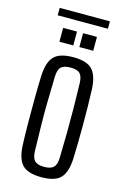

<svg xmlns="http://www.w3.org/2000/svg" viewBox="-126 -883 623 949"><g transform="rotate(15 185.5 -409.0)"><path d="M186 7Q116 7 87.5 -23Q59 -53 56 -123Q54 -177 53.5 -238Q53 -299 53.5 -360.5Q54 -422 56 -477Q59 -547 87.5 -577Q116 -607 186 -607Q256 -607 284 -576.5Q312 -546 315 -477Q318 -396 318 -300.5Q318 -205 315 -123Q312 -54 284 -23.5Q256 7 186 7ZM186 -46Q219 -46 233.5 -60Q248 -74 249 -109Q251 -180 251.5 -240Q252 -300 251.5 -360Q251 -420 249 -490Q248 -526 234 -540Q220 -554 186 -554Q152 -554 137.5 -540Q123 -526 122 -490Q120 -420 119 -360Q118 -300 119 -240Q120 -180 122 -109Q123 -74 137.5 -60Q152 -46 186 -46ZM201 -663V-734H272V-663ZM99 -663V-734H170V-663ZM57 -787V-825H314V-787Z"/></g></svg>

Font: Big Shoulders Display
Style: Regular
Weight: 400
Designer: Patric King
Foundry: XO Type Co
Version: Version 1.000; ttfautohint (v1.8.2)